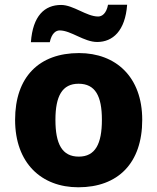

<svg xmlns="http://www.w3.org/2000/svg" viewBox="-20 -784 667 814"><path d="M111 -605H191C199 -643 217 -655 233 -655C281 -655 336 -606 392 -606C458 -606 511 -653 519 -764H438C431 -726 412 -714 396 -714C347 -714 291 -763 239 -763C169 -763 119 -717 111 -605ZM583 -276C583 -458 471 -559 315 -559C146 -559 44 -458 44 -276C44 -92 156 10 312 10C480 10 583 -92 583 -276ZM215 -276C215 -377 244 -429 313 -429C384 -429 412 -377 412 -276C412 -174 384 -120 314 -120C243 -120 215 -174 215 -276Z"/></svg>

Font: Noto Sans Arabic UI XBd
Style: Regular
Weight: 800
Designer: Monotype Design Team, Nadine Chahine and Nizar Qandah
Foundry: Monotype Imaging Inc.
Version: Version 2.010